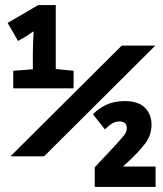

<svg xmlns="http://www.w3.org/2000/svg" viewBox="-20 -734 640 754"><path d="M32 -387V-456L109 -462V-524Q109 -541 110 -566Q111 -591 112 -611Q105 -607 98.5 -602Q92 -597 87 -594L51 -573L10 -644L130 -714H199V-463L269 -456V-387ZM21 -120 458 -555H590L153 -120ZM352 0V-77L427 -157Q456 -189 467 -202.5Q478 -216 478 -231Q478 -257 449 -257Q434 -257 421 -249.5Q408 -242 392 -226L345 -285Q365 -307 396.5 -322Q428 -337 470 -337Q523 -337 549 -311Q575 -285 575 -244Q575 -203 549.5 -169.5Q524 -136 476 -92L463 -80H591V0Z"/></svg>

Font: Noto Sans Mono Black
Style: Regular
Weight: 900
Designer: Monotype Design Team
Foundry: Monotype Imaging Inc.
Version: Version 2.014